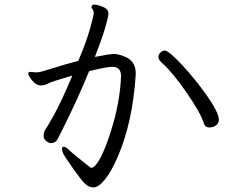

<svg xmlns="http://www.w3.org/2000/svg" viewBox="-20 -774 1040 836"><path d="M867 -238Q854 -282 792 -371.5Q730 -461 684 -501Q670 -514 670 -525.5Q670 -537 679 -546Q689 -554 697.5 -554Q706 -554 726.5 -536.5Q747 -519 774 -490Q801 -461 828.5 -427Q856 -393 880 -359Q904 -325 918.5 -297Q933 -269 933 -253.5Q933 -238 921 -228.5Q909 -219 891 -219Q873 -219 867 -238ZM393 -526Q457 -539 475.5 -539Q494 -539 517 -530Q571 -511 571 -456V-450Q558 -243 493 -92Q465 -27 437 7.5Q409 42 387.5 42Q366 42 349 25Q332 8 295.5 -44Q259 -96 254.5 -107Q250 -118 250 -126.5Q250 -135 258 -135Q266 -135 278 -123.5Q290 -112 310 -95.5Q330 -79 348 -65Q366 -51 374 -44H380Q384 -44 385 -45Q419 -67 461 -197Q503 -327 507 -443Q507 -483 469 -483Q444 -483 368 -464Q314 -331 233 -172Q223 -151 202 -151Q193 -151 181.5 -159.5Q170 -168 170 -183Q170 -198 177 -209Q233 -295 295 -445Q202 -418 188 -410Q174 -402 158.5 -402Q143 -402 130.5 -413Q118 -424 110.5 -436.5Q103 -449 103 -453V-455Q104 -461 113 -461L125 -460Q130 -459 134 -459H143Q154 -459 212 -477.5Q270 -496 321 -509Q355 -589 371.5 -647.5Q388 -706 388 -716.5Q388 -727 383 -733.5Q378 -740 378 -742.5Q378 -745 380 -749Q383 -754 391 -754Q399 -754 412 -750Q449 -739 451 -722Q452 -719 452 -711.5Q452 -704 439.5 -658.5Q427 -613 393 -526Z"/></svg>

Font: LXGW WenKai
Style: Regular
Weight: 400
Designer: LXGW / Fontworks Inc.
Foundry: LXGW / Fontworks Inc.
Version: Version 1.520; June 14, 2025